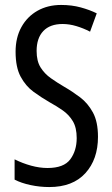

<svg xmlns="http://www.w3.org/2000/svg" viewBox="-20 -745 453 776"><path d="M179 11Q141 11 103.5 3Q66 -5 39 -19V-101Q71 -85 105.5 -75.5Q140 -66 172 -66Q238 -66 264 -101Q290 -136 290 -187Q290 -229 274.5 -255Q259 -281 234 -298.5Q209 -316 180 -332Q147 -351 115.5 -374Q84 -397 63.5 -435Q43 -473 43 -536Q43 -593 66.5 -635.5Q90 -678 131.5 -701.5Q173 -725 227 -725Q270 -725 306.5 -715Q343 -705 371 -691L344 -617Q317 -631 288.5 -639.5Q260 -648 233 -648Q182 -648 155 -619.5Q128 -591 128 -539Q128 -498 144 -472.5Q160 -447 185.5 -429Q211 -411 240 -394Q273 -375 304 -351.5Q335 -328 355.5 -290.5Q376 -253 376 -192Q376 -101 325 -45Q274 11 179 11Z"/></svg>

Font: Noto Sans ExtraCondensed
Style: Regular
Weight: 400
Width: 2
Designer: Monotype Design Team
Foundry: Monotype Imaging Inc.
Version: Version 2.013; ttfautohint (v1.8.4.7-5d5b)